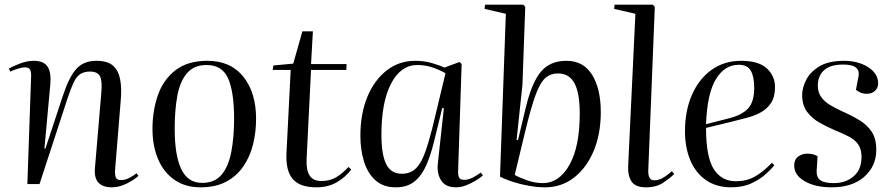

<svg xmlns="http://www.w3.org/2000/svg" viewBox="-20 -787 3814 821"><path d="M572 -35Q555 -19 522.5 -2.5Q490 14 459 14Q378 14 386 -69L413 -388Q418 -441 407.5 -461Q397 -481 365 -481Q340 -481 323.5 -470.5Q307 -460 295 -434.5Q283 -409 268 -364L149 0H97L113 -459Q114 -481 108 -490Q102 -499 86 -499Q66 -499 24 -481L18 -494Q34 -503 64.5 -515Q95 -527 125 -527Q168 -527 184 -501Q200 -475 195 -425L170 -152L174 -151L248 -375Q274 -455 305 -491Q336 -527 393 -527Q440 -527 463.5 -506Q487 -485 494 -446.5Q501 -408 496 -354L472 -60Q471 -38 475.5 -27.5Q480 -17 497 -17Q515 -17 532.5 -26Q550 -35 564 -46Z M838 14Q772 14 726 -18Q680 -50 656 -106.5Q632 -163 632 -236Q632 -313 655 -379.5Q678 -446 730 -486.5Q782 -527 867 -527Q966 -527 1020.5 -459Q1075 -391 1075 -279Q1075 -222 1062 -169.5Q1049 -117 1020.5 -75.5Q992 -34 947 -10Q902 14 838 14ZM844 -5Q898 -5 927.5 -40Q957 -75 969 -137.5Q981 -200 981 -280Q981 -392 956 -450.5Q931 -509 863 -509Q810 -509 780 -474.5Q750 -440 738.5 -378.5Q727 -317 727 -236Q727 -123 755 -64Q783 -5 844 -5Z M1149 -507 1234 -515 1273 -653H1318L1310 -513H1462L1461 -488H1310L1291 -107Q1289 -58 1304.5 -35.5Q1320 -13 1354 -13Q1391 -13 1417.5 -29Q1444 -45 1470 -73L1482 -62Q1457 -29 1420 -7.5Q1383 14 1333 14Q1261 14 1231 -22.5Q1201 -59 1205 -133L1223 -488H1146Z M1939 -58Q1938 -36 1943.5 -27Q1949 -18 1965 -18Q1983 -18 2002 -28Q2021 -38 2036 -49L2045 -37Q2034 -27 2014.5 -15Q1995 -3 1973 5.5Q1951 14 1930 14Q1886 14 1867 -14.5Q1848 -43 1852 -86L1878 -324L1871 -325L1835 -178Q1822 -125 1803 -81Q1784 -37 1753 -11.5Q1722 14 1672 14Q1619 14 1585.5 -16Q1552 -46 1536.5 -96.5Q1521 -147 1521 -206Q1521 -300 1550.5 -372Q1580 -444 1633 -485.5Q1686 -527 1756 -527Q1794 -527 1828 -517Q1862 -507 1880 -498L1945 -522L1954 -513ZM1698 -44Q1736 -44 1759.5 -68Q1783 -92 1800.5 -143Q1818 -194 1837 -274L1885 -474Q1854 -491 1825 -500Q1796 -509 1764 -509Q1694 -509 1652.5 -430Q1611 -351 1611 -211Q1611 -126 1631.5 -85Q1652 -44 1698 -44Z M2310 14Q2278 14 2241.5 7.5Q2205 1 2172.5 -9.5Q2140 -20 2118 -32L2143 -728L2052 -749L2054 -767H2217L2226 -758L2214 -425L2189 -189L2195 -188L2228 -326Q2254 -434 2293 -480.5Q2332 -527 2402 -527Q2475 -527 2512 -467Q2549 -407 2549 -308Q2549 -214 2518.5 -141.5Q2488 -69 2434.5 -27.5Q2381 14 2310 14ZM2366 -473Q2334 -473 2311.5 -453Q2289 -433 2269.5 -379Q2250 -325 2225 -222L2181 -39Q2200 -28 2234 -16Q2268 -4 2301 -4Q2371 -4 2415 -82Q2459 -160 2459 -301Q2459 -389 2436.5 -431Q2414 -473 2366 -473Z M2697 -728 2606 -749 2608 -767H2771L2780 -758L2752 -58Q2751 -16 2777 -16Q2794 -16 2811 -24.5Q2828 -33 2853 -55L2863 -43Q2847 -27 2817 -6.5Q2787 14 2743 14Q2696 14 2680 -11.5Q2664 -37 2666 -77Z M3149 -527Q3224 -527 3259 -494.5Q3294 -462 3294 -415Q3294 -373 3277.5 -347.5Q3261 -322 3234 -307Q3207 -292 3174.5 -283.5Q3142 -275 3110 -267L2999 -240Q2999 -116 3032 -64Q3065 -12 3127 -12Q3171 -12 3206 -31Q3241 -50 3281 -91L3291 -80Q3280 -66 3255.5 -43.5Q3231 -21 3194 -3.5Q3157 14 3107 14Q3043 14 2998.5 -17Q2954 -48 2931.5 -102.5Q2909 -157 2909 -225Q2909 -314 2939 -382Q2969 -450 3023 -488.5Q3077 -527 3149 -527ZM3205 -412Q3205 -459 3190.5 -484.5Q3176 -510 3139 -510Q3079 -510 3041.5 -449Q3004 -388 2999 -256L3101 -282Q3154 -296 3179.5 -324Q3205 -352 3205 -412Z M3546 -4Q3596 -4 3630 -33Q3664 -62 3664 -116Q3664 -149 3650 -169Q3636 -189 3610.5 -202.5Q3585 -216 3548 -231Q3515 -245 3483.5 -263Q3452 -281 3431 -309Q3410 -337 3410 -381Q3410 -410 3426.5 -444Q3443 -478 3482.5 -502.5Q3522 -527 3590 -527Q3630 -527 3663 -514.5Q3696 -502 3715.5 -480.5Q3735 -459 3735 -431Q3735 -411 3721.5 -398.5Q3708 -386 3687 -386Q3670 -386 3658.5 -391.5Q3647 -397 3640 -403L3651 -460Q3656 -484 3640.5 -497.5Q3625 -511 3586 -511Q3530 -511 3503.5 -486.5Q3477 -462 3477 -421Q3477 -391 3492.5 -370.5Q3508 -350 3532 -336.5Q3556 -323 3581 -311Q3622 -293 3655 -273Q3688 -253 3707.5 -223.5Q3727 -194 3727 -146Q3727 -77 3676 -31.5Q3625 14 3536 14Q3466 14 3421 -12Q3376 -38 3376 -79Q3376 -105 3393 -117.5Q3410 -130 3432 -130Q3458 -130 3476 -119L3472 -56Q3471 -28 3488.5 -16Q3506 -4 3546 -4Z"/></svg>

Font: Literata 72pt
Style: Italic
Weight: 400
Italic angle: -2°
Designer: Latin by Veronika Burian and Jose Scaglione. Greek by Irene Vlachou. Cyrillic by Vera Evstafieva
Foundry: TypeTogether
Version: Version 3.002